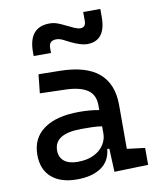

<svg xmlns="http://www.w3.org/2000/svg" viewBox="-87 -849 761 927"><g transform="rotate(-10 293.0 -385.5)"><path d="M399.4 4.9 394.5 -109.4H384.3Q378.4 -49.8 333.7 -20Q289.1 9.8 216.8 9.8Q135.7 9.8 91.3 -29.3Q46.9 -68.4 46.9 -139.6Q46.9 -221.7 108.2 -265.6Q169.4 -309.6 281.2 -309.6Q336.9 -309.6 378.9 -301.3V-325.2Q378.9 -377 342.5 -401.1Q306.2 -425.3 234.4 -427.2L110.4 -430.7L120.1 -522.5L224.6 -521Q353 -519 415.3 -465.6Q477.5 -412.1 477.5 -309.6V-93.8L565.4 -83V0ZM378.9 -221.7Q354 -225.6 329.3 -226.1Q304.7 -226.6 279.3 -226.6Q144.5 -226.6 144.5 -144.5Q144.5 -110.4 167.7 -91.8Q190.9 -73.2 233.4 -73.2Q281.7 -73.2 314.2 -89.8Q346.7 -106.4 362.8 -132.3Q378.9 -158.2 378.9 -185.5ZM112.3 -613.3V-632.8Q112.3 -754.9 214.8 -754.9Q234.4 -754.9 251.5 -748.8Q268.6 -742.7 287.1 -733.4Q311.5 -721.2 328.9 -713.6Q346.2 -706.1 358.4 -706.1Q384.8 -706.1 384.8 -737.3V-781.2H468.8V-742.2Q468.8 -625 377 -625Q363.3 -625 343.3 -630.9Q323.2 -636.7 297.4 -649.4Q281.2 -657.7 265.1 -665.8Q249 -673.8 233.4 -673.8Q197.3 -673.8 197.3 -637.7V-613.3Z"/></g></svg>

Font: Cascadia Code NF
Style: Regular
Weight: 400
Monospace: yes
Designer: Aaron Bell
Foundry: Saja Typeworks
Version: Version 2404.023; ttfautohint (v1.8.4)